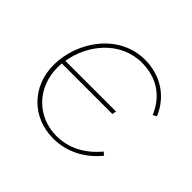

<svg xmlns="http://www.w3.org/2000/svg" viewBox="-131 -682 846 846"><g transform="rotate(45 292.0 -259.0)"><path d="M291 7C373 7 449 -31 503 -98L489 -110C436 -46 369 -11 294 -11C171 -11 83 -105 83 -227L84 -254H399L403 -273H87C106 -392 198 -506 332 -506C424 -506 494 -459 528 -376L545 -386C510 -470 433 -525 332 -525C172 -525 63 -372 63 -223C63 -92 158 7 291 7Z"/></g></svg>

Font: Fixel Display 20240404 Thin
Style: Italic
Weight: 100
Italic angle: -10°
Designer: AlfaBravo + MacPaw
Foundry: Kyrylo Tkachov, Marchela Mozhyna, Serhii Makarenko, Maria Weinstein, Zakhar Kryvoshyya
Version: Version 1.211;Glyphs 3.2 (3225)